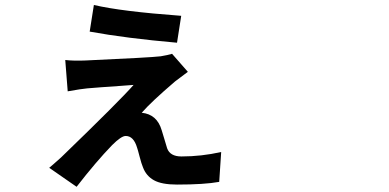

<svg xmlns="http://www.w3.org/2000/svg" viewBox="-20 -673 1540 760"><path d="M351.6 -653.3Q459 -627.9 697.3 -610.4L680.7 -503.9Q479.5 -521.5 335 -547.9ZM723.6 -388.7 672.9 -350.6Q577.1 -268.6 541 -226.6Q601.6 -220.7 620.1 -157.2Q623 -146.5 630.9 -121.6Q638.7 -96.7 641.6 -85.9Q653.3 -53.7 698.2 -53.7Q777.3 -53.7 855.5 -71.3L847.7 46.9Q789.1 57.6 680.7 57.6Q620.1 57.6 589.4 40.5Q558.6 23.4 545.9 -10.7Q540 -24.4 532.7 -52.7Q525.4 -81.1 522.5 -88.9Q508.8 -134.8 477.5 -134.8Q460 -134.8 423.8 -98.6Q360.4 -33.2 283.2 66.4L174.8 -8.8Q183.6 -15.6 221.7 -49.8Q454.1 -274.4 508.8 -336.9Q497.1 -335.9 456.5 -333Q416 -330.1 380.4 -327.6Q344.7 -325.2 325.2 -323.2Q302.7 -321.3 248 -311.5L238.3 -435.5Q272.5 -431.6 318.4 -433.6Q576.2 -445.3 616.2 -450.2Q645.5 -455.1 661.1 -460Z"/></svg>

Font: Bpmf Zihi Sans Bold
Style: Bold
Weight: 700
Foundry: But Ko
Version: Version 1.320